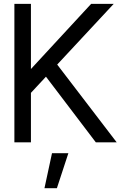

<svg xmlns="http://www.w3.org/2000/svg" viewBox="-20 -739 628 997"><path d="M113.3 -227.5 72.3 -306.6 453.1 -718.8H570.3L254.9 -379.9L243.2 -367.2ZM54.7 0V-718.8H140.6V0ZM477.5 0 203.1 -361.3 254.9 -432.6 585.9 0ZM210.9 238.3 250 56.6H335L275.4 238.3Z"/></svg>

Font: Inter Display V
Style: Regular
Weight: 400
Designer: Rasmus Andersson
Foundry: rsms
Version: Version 3.015;git-src